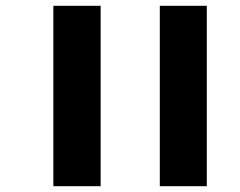

<svg xmlns="http://www.w3.org/2000/svg" viewBox="-20 -642 829 662"><path d="M164 0V-622H327V0ZM531 0V-622H693V0Z"/></svg>

Font: Sarpanch
Style: Bold
Weight: 700
Designer: Manushi Parikh (Devanagari and Latin), Jyotish Sonowal (Devanagari)
Foundry: Indian Type Foundry
Version: Version 2.004;PS 1.0;hotconv 1.0.78;makeotf.lib2.5.61930; tt